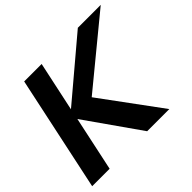

<svg xmlns="http://www.w3.org/2000/svg" viewBox="-162 -900 1100 1100"><g transform="rotate(-45 388.0 -350.0)"><path d="M7 0 156 -700H297.5L232.8 -397.7L590.8 -700H776.4L365.6 -362.3L632.1 0H452.6L219.4 -332.1L148.5 0Z"/></g></svg>

Font: Red Hat Display
Style: Italic
Weight: 300
Italic angle: -12°
Designer: Pentagram, MCKL
Foundry: Pentagram, MCKL
Version: Version 1.023